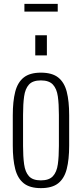

<svg xmlns="http://www.w3.org/2000/svg" viewBox="-20 -962 423 991"><path d="M191 9Q134 9 102.5 -16Q71 -41 58.5 -90Q46 -139 46 -211V-367Q46 -439 58.5 -488Q71 -537 102.5 -562Q134 -587 191 -587Q249 -587 280.5 -562Q312 -537 324.5 -488.5Q337 -440 337 -367V-211Q337 -139 324.5 -90Q312 -41 280.5 -16Q249 9 191 9ZM191 -31Q233 -31 253 -52.5Q273 -74 278.5 -114Q284 -154 284 -209V-369Q284 -425 278.5 -464.5Q273 -504 253 -525.5Q233 -547 191 -547Q149 -547 129.5 -525.5Q110 -504 104.5 -464.5Q99 -425 99 -369V-209Q99 -154 104.5 -114Q110 -74 129.5 -52.5Q149 -31 191 -31ZM162 -676V-780H222V-676ZM106 -902V-942H278V-902Z"/></svg>

Font: Oswald ExtraLight
Style: Regular
Weight: 250
Designer: Vernon Adams
Foundry: Vernon Adams
Version: Version 4.100; ttfautohint (v1.8.1.43-b0c9)